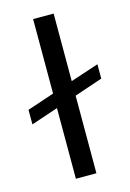

<svg xmlns="http://www.w3.org/2000/svg" viewBox="-119 -723 528 777"><g transform="rotate(-15 145.5 -334.5)"><path d="M186 0H100V-296L-13 -258V-319L100 -357V-669H186V-386L304 -425V-365L186 -325Z"/></g></svg>

Font: Sarpanch
Style: Regular
Weight: 400
Designer: Manushi Parikh (Devanagari and Latin), Jyotish Sonowal (Devanagari)
Foundry: Indian Type Foundry
Version: Version 2.004;PS 1.0;hotconv 1.0.78;makeotf.lib2.5.61930; tt